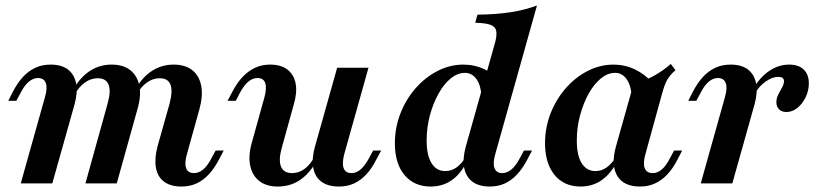

<svg xmlns="http://www.w3.org/2000/svg" viewBox="-20 -661 2955 692"><path d="M633.9 11.3Q594.4 11.3 571 -6.5Q547.6 -24.2 541.9 -56.9Q536.3 -89.5 547.6 -133.1L591.1 -287.1Q603.2 -333.1 594.4 -356Q585.5 -379 555.6 -379Q531.5 -379 510.1 -364.1Q488.7 -349.2 471.8 -319.4L465.3 -334.7Q491.1 -381.5 526.6 -404.8Q562.1 -428.2 605.6 -428.2Q647.6 -428.2 673 -408.1Q698.4 -387.9 705.2 -351.6Q712.1 -315.3 698.4 -266.1L654 -106.5Q644.4 -73.4 650.8 -55.2Q657.3 -37.1 679 -37.1Q696.8 -37.1 712.5 -50.4Q728.2 -63.7 741.9 -90.3L757.3 -118.5H786.3L768.5 -84.7Q752.4 -54 732.7 -32.7Q712.9 -11.3 688.7 0Q664.5 11.3 633.9 11.3ZM54.8 0 141.9 -310.5Q151.6 -342.7 145.2 -361.3Q138.7 -379.8 116.9 -379.8Q100 -379.8 83.9 -366.5Q67.7 -353.2 54 -325.8L38.7 -297.6H9.7L27.4 -332.3Q43.5 -362.9 63.3 -384.3Q83.1 -405.6 107.7 -416.9Q132.3 -428.2 162.1 -428.2Q202.4 -428.2 225.4 -410.1Q248.4 -391.9 254.4 -359.7Q260.5 -327.4 248.4 -283.9L168.5 0ZM287.9 0 367.7 -287.1Q380.6 -333.1 371.4 -356Q362.1 -379 332.3 -379Q308.1 -379 286.7 -364.1Q265.3 -349.2 248.4 -319.4L241.9 -334.7Q267.7 -381.5 303.2 -404.8Q338.7 -428.2 382.3 -428.2Q424.2 -428.2 449.6 -408.1Q475 -387.9 482.3 -351.6Q489.5 -315.3 475 -266.1L400.8 0Z M981.5 11.3Q939.5 11.3 914.1 -8.9Q888.7 -29 881.5 -65.3Q874.2 -101.6 888.7 -150.8L933.1 -310.5Q941.9 -343.5 935.9 -361.7Q929.8 -379.8 908.1 -379.8Q890.3 -379.8 874.6 -366.5Q858.9 -353.2 844.4 -325.8L829.8 -297.6H800L818.5 -332.3Q834.7 -362.9 854.4 -383.9Q874.2 -404.8 898.8 -416.5Q923.4 -428.2 953.2 -428.2Q992.7 -428.2 1016.1 -410.1Q1039.5 -391.9 1045.6 -359.7Q1051.6 -327.4 1038.7 -283.9L996 -129.8Q983.1 -84.7 992.7 -60.9Q1002.4 -37.1 1032.3 -37.1Q1057.3 -37.1 1077.8 -52.4Q1098.4 -67.7 1114.5 -97.6L1121.8 -82.3Q1096 -35.5 1060.9 -12.1Q1025.8 11.3 981.5 11.3ZM1201.6 11.3Q1161.3 11.3 1137.9 -6.5Q1114.5 -24.2 1108.9 -56.9Q1103.2 -89.5 1115.3 -133.1L1195.2 -416.9H1308.1L1221 -106.5Q1212.1 -73.4 1218.5 -55.2Q1225 -37.1 1246.8 -37.1Q1264.5 -37.1 1279.8 -50.4Q1295.2 -63.7 1309.7 -90.3L1325 -118.5H1354L1335.5 -84.7Q1320.2 -54 1300.4 -32.7Q1280.6 -11.3 1256.5 0Q1232.3 11.3 1201.6 11.3Z M1745.2 11.3Q1705.6 11.3 1682.3 -6.5Q1658.9 -24.2 1652.8 -56.9Q1646.8 -89.5 1658.9 -133.1L1762.9 -502.4Q1771.8 -533.1 1768.5 -549.2Q1765.3 -565.3 1747.2 -571.8Q1729 -578.2 1692.7 -579L1700.8 -608.1Q1767.7 -608.9 1819.8 -616.9Q1871.8 -625 1915.3 -641.1L1765.3 -106.5Q1755.6 -74.2 1762.1 -55.6Q1768.5 -37.1 1790.3 -37.1Q1807.3 -37.1 1823.4 -50.4Q1839.5 -63.7 1853.2 -90.3L1868.5 -118.5H1897.6L1879.8 -84.7Q1863.7 -54 1844 -32.7Q1824.2 -11.3 1800 0Q1775.8 11.3 1745.2 11.3ZM1532.3 11.3Q1472.6 11.3 1437.9 -30.2Q1403.2 -71.8 1403.2 -144.4Q1403.2 -200.8 1423 -251.6Q1442.7 -302.4 1477.4 -342.3Q1512.1 -382.3 1556.9 -405.2Q1601.6 -428.2 1650 -428.2Q1690.3 -428.2 1726.2 -411.3Q1762.1 -394.4 1791.9 -362.1L1715.3 -314.5Q1712.9 -354.8 1696.8 -376.6Q1680.6 -398.4 1655.6 -398.4Q1629 -398.4 1604.4 -378.2Q1579.8 -358.1 1560.5 -323.4Q1541.1 -288.7 1529.4 -245.2Q1517.7 -201.6 1517.7 -154.8Q1517.7 -100.8 1535.5 -72.6Q1553.2 -44.4 1584.7 -44.4Q1606.5 -44.4 1625 -57.3Q1643.5 -70.2 1659.7 -96.8L1666.1 -85.5Q1643.5 -37.1 1610.1 -12.9Q1576.6 11.3 1532.3 11.3Z M2072.6 11.3Q2012.9 11.3 1978.6 -30.6Q1944.4 -72.6 1944.4 -144.4Q1944.4 -200.8 1964.1 -251.6Q1983.9 -302.4 2018.5 -342.3Q2053.2 -382.3 2098 -405.2Q2142.7 -428.2 2191.1 -428.2Q2231.5 -428.2 2267.3 -411.3Q2303.2 -394.4 2333.1 -362.1L2256.5 -314.5Q2254 -354.8 2237.9 -376.6Q2221.8 -398.4 2196.8 -398.4Q2170.2 -398.4 2145.6 -378.2Q2121 -358.1 2101.6 -323.4Q2082.3 -288.7 2070.6 -245.2Q2058.9 -201.6 2058.9 -154.8Q2058.9 -100.8 2076.6 -72.6Q2094.4 -44.4 2125.8 -44.4Q2147.6 -44.4 2166.1 -57.3Q2184.7 -70.2 2200.8 -96.8L2207.3 -85.5Q2184.7 -37.9 2150.8 -13.3Q2116.9 11.3 2072.6 11.3ZM2286.3 11.3Q2228.2 11.3 2204.8 -27Q2181.5 -65.3 2200 -133.1L2262.9 -356.5Q2303.2 -369.4 2336.3 -387.5Q2369.4 -405.6 2397.6 -430.6L2414.5 -408.1Q2402.4 -397.6 2394 -387.1Q2385.5 -376.6 2379.4 -362.9Q2373.4 -349.2 2367.7 -329L2306.5 -106.5Q2296.8 -73.4 2303.6 -55.2Q2310.5 -37.1 2332.3 -37.1Q2344.4 -37.1 2355.6 -43.5Q2366.9 -50 2376.6 -62.1Q2386.3 -74.2 2394.4 -90.3L2409.7 -118.5H2438.7L2419.4 -81.5Q2404 -52.4 2384.7 -31.9Q2365.3 -11.3 2341.1 0Q2316.9 11.3 2286.3 11.3Z M2505.6 0 2592.7 -310.5Q2602.4 -343.5 2595.6 -361.7Q2588.7 -379.8 2567.7 -379.8Q2550 -379.8 2534.3 -366.5Q2518.5 -353.2 2504.8 -325.8L2489.5 -297.6H2460.5L2478.2 -332.3Q2494.4 -362.9 2514.1 -384.3Q2533.9 -405.6 2558.5 -416.9Q2583.1 -428.2 2612.9 -428.2Q2653.2 -428.2 2676.2 -410.1Q2699.2 -391.9 2705.2 -359.7Q2711.3 -327.4 2699.2 -283.9L2619.4 0ZM2814.5 -257.3Q2797.6 -257.3 2787.9 -266.9Q2778.2 -276.6 2778.2 -291.9Q2778.2 -307.3 2785.1 -320.6Q2791.9 -333.9 2798.8 -346Q2805.6 -358.1 2805.6 -368.5Q2805.6 -383.9 2784.7 -383.9Q2763.7 -383.9 2740.3 -367.7Q2716.9 -351.6 2700.8 -324.2L2694.4 -341.1Q2719.4 -383.1 2752.8 -405.6Q2786.3 -428.2 2824.2 -428.2Q2858.1 -428.2 2876.6 -410.5Q2895.2 -392.7 2895.2 -360.5Q2895.2 -333.9 2883.5 -310.1Q2871.8 -286.3 2853.6 -271.8Q2835.5 -257.3 2814.5 -257.3Z"/></svg>

Font: Playfair 5pt SemiExpanded Light
Style: Bold Italic
Weight: 700
Italic angle: -15.6°
Version: Version 2.001;gftools[0.9.30]